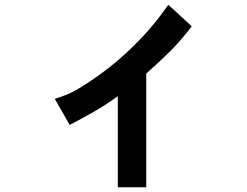

<svg xmlns="http://www.w3.org/2000/svg" viewBox="-20 -696 1040 810"><path d="M789 -585Q744 -526 697.5 -479.5Q651 -433 597 -386V94H477V-290Q424 -252 376 -224.5Q328 -197 274 -169L211 -279Q246 -290 265.5 -298.5Q285 -307 301 -316Q421 -387 519 -478.5Q617 -570 690 -676Z"/></svg>

Font: NanumGothicCoding
Style: Bold
Weight: 700
Monospace: yes
Designer: Kwon Bruce; Nicolas Noh; Sung-woo Choi; Go-un Cha; Soo-hyun Park;
Foundry: NHN Corporation
Version: Version 2.000;PS 1;hotconv 1.0.49;makeotf.lib2.0.14853